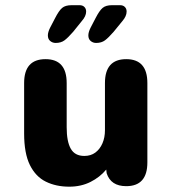

<svg xmlns="http://www.w3.org/2000/svg" viewBox="-20 -709 659 740"><path d="M155.5 -481Q237 -481 237 -389V-218.5Q237 -163.5 252.8 -135.8Q268.5 -108 305 -108Q330 -108 347.5 -121Q365 -134 374.8 -156.5Q384.5 -179 384.5 -207V-389Q384.5 -481 466.5 -481Q548 -481 548 -389V-83Q548 8.5 466.5 8.5Q407 8.5 391 -41.5L389.5 -55.5Q365 -26 328.8 -7.8Q292.5 10.5 247 10.5Q196 10.5 156.8 -8.8Q117.5 -28 95.2 -73Q73 -118 73 -194.5V-389Q73 -481 155.5 -481ZM329 -602 348 -638.5Q363 -668 375.5 -678.5Q388 -689 411.5 -689H442.5Q454.5 -689 461.2 -682.2Q468 -675.5 468 -664.5Q468 -646.5 451.5 -627.5L418 -586.5Q398 -563.5 384.5 -553.5Q371 -543.5 350.5 -543.5Q338.5 -543.5 329.5 -551Q320.5 -558.5 320.5 -572.5Q320.5 -585 329 -602ZM173 -602 192 -638.5Q207 -668 219.5 -678.5Q232 -689 256 -689H286.5Q298.5 -689 305.2 -682.2Q312 -675.5 312 -664.5Q312 -646.5 295 -627.5L262 -586.5Q242 -563.5 228.5 -553.5Q215 -543.5 194.5 -543.5Q182.5 -543.5 173.5 -551Q164.5 -558.5 164.5 -572.5Q164.5 -585 173 -602Z"/></svg>

Font: Sono ExtraLight Monospace
Style: Bold
Weight: 700
Version: Version 2.112